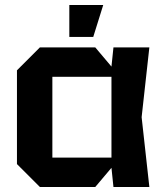

<svg xmlns="http://www.w3.org/2000/svg" viewBox="-20 -750 662 770"><path d="M140 0 48 -92V-468L140 -560H362L427 -483L435 -560H579L548 -280L579 0H435L427 -77L362 0ZM190 -118H427V-442H190ZM258 -602V-730H394L354 -602Z"/></svg>

Font: Tektur SemiBold
Style: Regular
Weight: 600
Designer: Adam Jagosz
Foundry: Adam Jagosz
Version: Version 1.005;gftools[0.9.30]